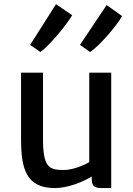

<svg xmlns="http://www.w3.org/2000/svg" viewBox="-20 -912 650 939"><path d="M83 -231.4C83 -88.4 106.9 7.8 248.5 7.8C309.1 7.8 382.8 -20.5 428.7 -48.8V-35.2C428.7 3.9 448.7 7.8 482.4 7.8H523.9V-556.6H416.5V-119.6C392.1 -103.5 334.5 -80.6 292.5 -80.6C219.2 -80.6 190.4 -94.2 190.4 -231.9V-556.6H83ZM177.7 -657.7C214.8 -682.6 303.2 -786.1 333 -837.4L253.9 -891.6L127.4 -692.4ZM420.4 -657.7C460 -681.2 551.8 -786.1 577.1 -833.5L501.5 -887.2L371.1 -692.4Z"/></svg>

Font: Merriweather Sans
Style: Regular
Weight: 400
Designer: Eben Sorkin ( eben@eyebytes.com )
Foundry: Eben Sorkin
Version: Version 1.003